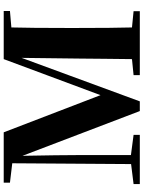

<svg xmlns="http://www.w3.org/2000/svg" viewBox="113 -900 787 1054"><g transform="rotate(-90 507.0 -373.5)"><path d="M973.1 -712.9 882.8 -705.1Q879.9 -602.1 879.9 -395V-351.1Q879.9 -143.1 882.8 -43L972.2 -34.2V0H621.1V-34.2L709 -43Q710.4 -98.6 710.7 -195.3Q710.9 -292 711.9 -327.1L715.8 -648.9L477.1 0H423.8L178.2 -644Q182.1 -436 182.1 -347.2V-48.8L293 -34.2V0H22.9V-34.2L132.8 -47.9L137.2 -700.2L30.8 -712.9V-747.1H307.1L511.2 -215.8L709 -747.1H973.1Z"/></g></svg>

Font: Noto Serif JP Black
Style: Regular
Weight: 900
Designer: Ryoko NISHIZUKA  (kana & ideographs); Frank Grießhammer (Latin, Greek & Cyrillic); Wenlong ZHANG  (bopomofo); Sandoll Co
Foundry: Adobe Systems Incorporated
Version: Version 1.001;PS 1.001;hotconv 16.6.54;makeotf.lib2.5.65590